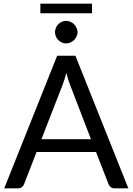

<svg xmlns="http://www.w3.org/2000/svg" viewBox="-20 -1018 717 1038"><path d="M471.7 -265.6Q444.3 -338.9 359.4 -557.6Q354.5 -570.3 348.6 -587.9Q343.8 -605.5 338.9 -624Q328.1 -584 317.4 -556.6Q279.3 -460 204.1 -265.6Q271.5 -265.6 471.7 -265.6ZM673.8 0Q655.3 0 598.6 0Q585.9 0 578.1 -6.8Q570.3 -12.7 566.4 -23.4Q543.9 -81.1 499 -196.3Q418.9 -196.3 177.7 -196.3Q161.1 -152.3 110.4 -23.4Q107.4 -13.7 98.6 -6.8Q90.8 0 78.1 0Q52.7 0 2.9 0Q74.2 -178.7 289.1 -716.8Q314.5 -716.8 387.7 -716.8Q459 -537.1 673.8 0ZM198.2 -998Q268.6 -998 477.5 -998Q477.5 -985.4 477.5 -946.3Q408.2 -946.3 198.2 -946.3Q198.2 -959 198.2 -998ZM399.4 -843.8Q399.4 -832 393.6 -821.3Q388.7 -809.6 380.9 -801.8Q372.1 -793.9 360.4 -788.1Q349.6 -783.2 336.9 -783.2Q325.2 -783.2 314.5 -788.1Q302.7 -793.9 294.9 -801.8Q286.1 -809.6 282.2 -821.3Q277.3 -832 277.3 -843.8Q277.3 -856.4 282.2 -867.2Q286.1 -878.9 294.9 -886.7Q302.7 -895.5 314.5 -900.4Q325.2 -905.3 336.9 -905.3Q349.6 -905.3 360.4 -900.4Q372.1 -895.5 380.9 -886.7Q388.7 -878.9 393.6 -867.2Q399.4 -856.4 399.4 -843.8Z"/></svg>

Font: Lato
Style: Regular
Weight: 400
Designer: Lukasz Dziedzic with Adam Twardoch and Botio Nikoltchev
Version: Version 2.015; 2015-08-06; http://www.latofonts.com/